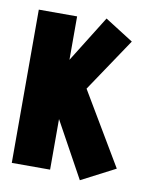

<svg xmlns="http://www.w3.org/2000/svg" viewBox="-77 -688 589 765"><g transform="rotate(10 218.0 -305.5)"><path d="M299 21 105 -332 292 -632 407 -559 262 -343 436 -50ZM20 -620H175V0H20Z"/></g></svg>

Font: Smooch Sans Thin Black
Style: Regular
Weight: 900
Version: Version 1.010